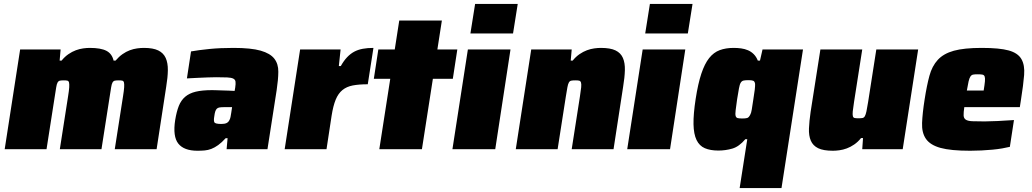

<svg xmlns="http://www.w3.org/2000/svg" viewBox="-20 -763 5278 982"><path d="M567 0 609 -269Q614 -300 615 -316.5Q616 -333 614 -341Q612 -349 605.5 -350.5Q599 -352 588 -352Q575 -352 567.5 -350.5Q560 -349 555.5 -341Q551 -333 548.5 -316.5Q546 -300 541 -269L499 0H286L328 -269Q333 -300 334 -316.5Q335 -333 333 -341Q331 -349 324.5 -350.5Q318 -352 307 -352Q294 -352 286.5 -350.5Q279 -349 274.5 -341Q270 -333 267.5 -316.5Q265 -300 260 -269L218 0H4L83 -510H290L285 -453H295Q311 -473 330 -486Q349 -499 368 -506Q387 -513 405.5 -515.5Q424 -518 439 -518Q496 -518 524.5 -503Q553 -488 561 -453H571Q588 -473 606.5 -486Q625 -499 644 -506Q663 -513 681.5 -515.5Q700 -518 716 -518Q763 -518 789.5 -505Q816 -492 827.5 -466.5Q839 -441 838.5 -404Q838 -367 830 -319L781 0Z M990 8Q921 8 892 -28.5Q863 -65 876 -149Q883 -192 894.5 -221Q906 -250 927 -268Q948 -286 981 -294Q1014 -302 1065 -302Q1073 -302 1086.5 -301.5Q1100 -301 1116.5 -300.5Q1133 -300 1149.5 -299.5Q1166 -299 1180 -298L1183 -315Q1186 -335 1184.5 -345.5Q1183 -356 1173 -361Q1163 -366 1142 -367Q1121 -368 1085 -368Q1067 -368 1042 -367Q1017 -366 994 -365Q971 -364 954.5 -363Q938 -362 936 -362L957 -500Q996 -507 1051 -512.5Q1106 -518 1174 -518Q1264 -518 1313 -504Q1362 -490 1383 -463Q1404 -436 1403.5 -395.5Q1403 -355 1395 -302L1348 0H1139L1144 -56H1134Q1114 -34 1096 -21Q1078 -8 1061 -1.5Q1044 5 1026.5 6.5Q1009 8 990 8ZM1112 -129Q1129 -129 1138.5 -133.5Q1148 -138 1153 -148Q1157 -155 1159 -164.5Q1161 -174 1163 -188L1167 -215H1127Q1112 -215 1103 -213.5Q1094 -212 1089 -207Q1084 -202 1081 -193Q1078 -184 1076 -168Q1072 -146 1076.5 -137.5Q1081 -129 1112 -129Z M1436 0 1515 -510H1722L1713 -425H1723Q1738 -452 1755 -470Q1772 -488 1791.5 -498.5Q1811 -509 1835.5 -513.5Q1860 -518 1890 -518L1861 -332Q1816 -332 1784.5 -326Q1753 -320 1731.5 -302.5Q1710 -285 1697 -253.5Q1684 -222 1676 -171L1650 0Z M1920 0 1976 -360H1892L1915 -510H1999L2022 -658H2240L2217 -510H2319L2296 -360H2194L2138 0Z M2386 -592 2410 -743H2628L2604 -592ZM2294 0 2373 -510H2591L2513 0Z M2904 0 2946 -269Q2951 -300 2952.5 -316.5Q2954 -333 2951.5 -341Q2949 -349 2942 -350.5Q2935 -352 2923 -352Q2910 -352 2902 -350.5Q2894 -349 2889.5 -341Q2885 -333 2882 -316.5Q2879 -300 2874 -269L2832 0H2618L2697 -510H2904L2899 -453H2909Q2925 -473 2944 -486Q2963 -499 2982 -506Q3001 -513 3019.5 -515.5Q3038 -518 3053 -518Q3102 -518 3128.5 -505Q3155 -492 3166 -466.5Q3177 -441 3176 -404Q3175 -367 3167 -319L3118 0Z M3280 -592 3304 -743H3522L3498 -592ZM3188 0 3267 -510H3485L3407 0Z M3763 199 3802 -51H3792Q3760 -13 3725.5 -3Q3691 7 3654 7Q3613 7 3585 -5Q3557 -17 3542.5 -47Q3528 -77 3527 -128Q3526 -179 3538 -257Q3550 -335 3567 -386Q3584 -437 3607 -466Q3630 -495 3661 -506.5Q3692 -518 3732 -518Q3752 -518 3770.5 -515.5Q3789 -513 3805.5 -506Q3822 -499 3835 -486Q3848 -473 3856 -453H3867L3880 -510H4087L3977 199ZM3777 -157Q3793 -157 3801.5 -159.5Q3810 -162 3817 -176Q3822 -184 3825 -203Q3828 -222 3833 -255Q3843 -314 3842 -334Q3840 -347 3832.5 -350Q3825 -353 3808 -353Q3792 -353 3783 -351Q3774 -349 3768.5 -340Q3763 -331 3759.5 -311Q3756 -291 3750 -255Q3745 -219 3742.5 -199Q3740 -179 3742.5 -170Q3745 -161 3753 -159Q3761 -157 3777 -157Z M4390 0 4394 -57H4384Q4368 -37 4349 -24Q4330 -11 4311 -4Q4292 3 4273.5 5.5Q4255 8 4240 8Q4191 8 4164.5 -5Q4138 -18 4127 -43.5Q4116 -69 4117.5 -106Q4119 -143 4126 -191L4176 -510H4390L4348 -241Q4343 -210 4341.5 -193.5Q4340 -177 4342 -169Q4344 -161 4351 -159.5Q4358 -158 4370 -158Q4384 -158 4391.5 -159.5Q4399 -161 4403.5 -169Q4408 -177 4411.5 -193.5Q4415 -210 4420 -241L4462 -510H4676L4597 0Z M4942 8Q4843 8 4790.5 -6.5Q4738 -21 4716 -52.5Q4694 -84 4696 -134Q4698 -184 4709 -254Q4720 -325 4733.5 -375Q4747 -425 4776.5 -457Q4806 -489 4858.5 -503.5Q4911 -518 5001 -518Q5092 -518 5139 -505Q5186 -492 5204 -461Q5222 -430 5218 -379.5Q5214 -329 5202 -254L5196 -215H4912Q4908 -188 4908.5 -173Q4909 -158 4919.5 -151Q4930 -144 4953 -143Q4976 -142 5016 -142Q5041 -142 5082.5 -144Q5124 -146 5166 -149L5145 -12Q5129 -8 5106 -4Q5083 0 5056 2.5Q5029 5 5000 6.5Q4971 8 4942 8ZM5011 -300Q5016 -330 5017.5 -347Q5019 -364 5016 -372Q5013 -380 5004 -381.5Q4995 -383 4980 -383Q4966 -383 4957.5 -381.5Q4949 -380 4943.5 -372Q4938 -364 4934 -347Q4930 -330 4925 -300Z"/></svg>

Font: Azeri Sans Black
Style: Italic
Weight: 900
Designer: Hector Gatti & Omnibus-Type (original fonts) / Cristiano Sobral (main changes and remastering)
Foundry: Omnibus-Type
Version: Version 0.07;August 21, 2020;FontCreator 13.0.0.2681 64-bit;